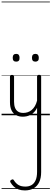

<svg xmlns="http://www.w3.org/2000/svg" viewBox="-20 -1468 655 2445"><path d="M270 18Q222 18 185 -1.5Q148 -21 127.5 -61.5Q107 -102 107 -166V-496Q107 -505 113 -509.5Q119 -514 132 -514Q146 -514 152.5 -509.5Q159 -505 159 -496V-171Q159 -127 171.5 -95.5Q184 -64 210 -47Q236 -30 277 -30Q306 -30 333 -39Q360 -48 383 -67Q406 -86 424 -116Q442 -146 452 -187V-496Q452 -506 458.5 -510.5Q465 -515 479 -515Q492 -515 498 -510.5Q504 -506 504 -496V723Q504 800 479 852Q454 904 407.5 930.5Q361 957 297 957Q252 957 217 944.5Q182 932 156.5 908.5Q131 885 114 855Q108 845 110.5 836Q113 827 126 821Q137 815 144.5 816.5Q152 818 157 828Q182 868 216 888Q250 908 304 908Q350 908 383 888Q416 868 434 826.5Q452 785 452 720V-95Q437 -63 415.5 -41Q394 -19 370 -6Q346 7 320.5 12.5Q295 18 270 18ZM186 -683Q164 -683 153 -695Q142 -707 142 -732Q142 -757 153 -769.5Q164 -782 186 -782Q208 -782 218.5 -769.5Q229 -757 229 -732Q230 -707 219 -695Q208 -683 186 -683ZM431 -683Q409 -683 398 -695Q387 -707 387 -732Q387 -757 398 -769.5Q409 -782 431 -782Q452 -782 463 -769.5Q474 -757 474 -732Q475 -707 463.5 -695Q452 -683 431 -683ZM0 928H615V938H0ZM0 -20H615V0H0ZM0 -505H615V-500H0ZM0 -1448H615V-1438H0Z"/></svg>

Font: Playwrite ID Guides
Style: Regular
Weight: 400
Designer: Veronika Burian, José Scaglione
Foundry: TypeTogether
Version: Version 1.003